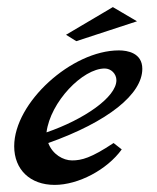

<svg xmlns="http://www.w3.org/2000/svg" viewBox="-20 -521 441 541"><path d="M300 -118C237 -76 210 -69 183 -69C158 -69 128 -86 116 -118C285 -178 381 -256 381 -327C381 -372 339 -379 315 -379C182 -379 20 -232 20 -109C20 -43 65 0 134 0C201 0 282 -43 323 -100ZM111 -148C122 -234 213 -328 275 -328C293 -328 308 -313 308 -295C308 -247 216 -184 111 -148ZM366 -461 298 -501 166 -423 195 -405Z"/></svg>

Font: Marck Script
Style: Regular
Weight: 400
Designer: Denis Masharov, Marck Fogel
Foundry: Denis Masharov
Version: Version 1.002